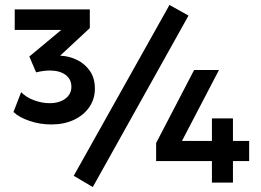

<svg xmlns="http://www.w3.org/2000/svg" viewBox="-20 -738 1054 776"><path d="M187.5 -235Q140.5 -235 98 -249.8Q55.5 -264.5 34.5 -285.5L65.5 -365.5Q85 -345 117 -333Q149 -321 180.5 -321Q219.5 -321 244 -339.2Q268.5 -357.5 268.5 -387Q268.5 -418.5 244.5 -435.8Q220.5 -453 181 -453Q169.5 -453 155.5 -451.2Q141.5 -449.5 126 -445.5L98.5 -509.5L227.5 -617H39.5V-700H343V-624.5L223 -513Q259 -511.5 291 -496Q323 -480.5 343.2 -451.5Q363.5 -422.5 363.5 -380Q363.5 -337.5 340.8 -304.8Q318 -272 278.5 -253.5Q239 -235 187.5 -235ZM836.5 0V-87H611V-160L764.5 -455H865L715.5 -168.5H836.5V-259.5H921.5V-168.5H987V-87H921.5V0ZM355 18 278 -27.5 665 -718 742 -675Z"/></svg>

Font: Geologica SemiBold
Style: Regular
Weight: 600
Designer: Sindre Bremnes, Frode Helland
Foundry: Monokrom Skriftforlag AS
Version: Version 1.010;gftools[0.9.28]